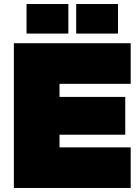

<svg xmlns="http://www.w3.org/2000/svg" viewBox="-20 -935 698 955"><path d="M49 -720H630V-518H276V-453H603V-265H276V-202H630V0H49ZM112 -915H320V-768H112ZM359 -915H567V-768H359Z"/></svg>

Font: Aspekta 1000
Style: Regular
Weight: 1000
Designer: Ivo Dolenc
Version: Version 2.000